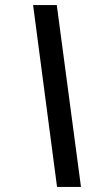

<svg xmlns="http://www.w3.org/2000/svg" viewBox="-20 -734 402 754"><path d="M204 0 110 -714H203L298 0Z"/></svg>

Font: Noto Sans Display Medium
Style: Italic
Weight: 500
Italic angle: -12°
Designer: Monotype Design Team
Foundry: Monotype Imaging Inc.
Version: Version 2.003